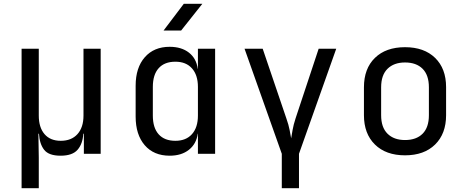

<svg xmlns="http://www.w3.org/2000/svg" viewBox="-20 -805 2440 1005"><path d="M93 180V-550H183V-200Q183 -138 213 -103Q243 -68 298 -68Q354 -68 385.5 -103Q417 -138 417 -200V-550H507V0H419V-105H416Q413 -52 386 -21Q359 10 297 10Q235 10 211 -21Q187 -52 184 -105H181L183 20V180Z M836 -645 942 -785H1039L928 -645ZM868 10Q785 10 737.5 -45Q690 -100 690 -195V-356Q690 -451 738 -505.5Q786 -560 868 -560Q930 -560 969 -529.5Q1008 -499 1015 -445H1016V-550H1106V0H1016V-105H1015Q1008 -52 969 -21Q930 10 868 10ZM898 -68Q954 -68 985 -103Q1016 -138 1016 -200V-350Q1016 -412 985 -447Q954 -482 898 -482Q841 -482 810.5 -448Q780 -414 780 -350V-200Q780 -136 810.5 -102Q841 -68 898 -68Z M1455 180V0L1260 -550H1355L1479 -185Q1491 -151 1496 -124.5Q1501 -98 1504 -81Q1507 -98 1511.5 -124.5Q1516 -151 1527 -185L1648 -550H1740L1545 0V180Z M2100 8Q2000 8 1942.5 -48.5Q1885 -105 1885 -202V-348Q1885 -446 1942.5 -502Q2000 -558 2100 -558Q2200 -558 2257.5 -502Q2315 -446 2315 -349V-202Q2315 -105 2257.5 -48.5Q2200 8 2100 8ZM2100 -72Q2159 -72 2192 -105Q2225 -138 2225 -202V-348Q2225 -412 2192 -445Q2159 -478 2100 -478Q2042 -478 2008.5 -445Q1975 -412 1975 -348V-202Q1975 -138 2008.5 -105Q2042 -72 2100 -72Z"/></svg>

Font: JetBrainsMono NF
Style: Regular
Weight: 400
Designer: Philipp Nurullin, Konstantin Bulenkov
Foundry: JetBrains
Version: Version 2.251; ttfautohint (v1.8.3);Nerd Fonts 2.2.2